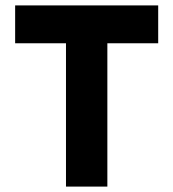

<svg xmlns="http://www.w3.org/2000/svg" viewBox="-20 -690 640 710"><path d="M565 -670H36V-530H224V0H377V-530H565Z"/></svg>

Font: LT Wave Mono Black
Style: Regular
Weight: 900
Designer: Daniel Lyons
Version: Version 2.5 (Glyphs App)